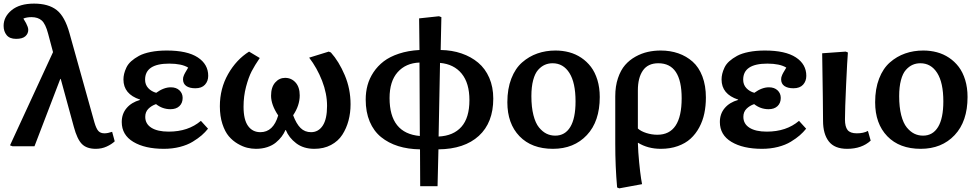

<svg xmlns="http://www.w3.org/2000/svg" viewBox="-32 -802 5365 1053"><path d="M493.2 14.2Q443.4 14.2 417.2 -12.2Q391.1 -38.6 373 -106L300.8 -370.1L297.9 -367.2L157.2 0H36.1L22.9 -4.9L258.8 -516.1L231.9 -617.2Q217.8 -670.9 197 -689.5Q176.3 -708 141.1 -708Q114.3 -708 96.2 -700.2Q106.4 -683.6 110.8 -675.3Q115.2 -667 119.1 -656.7Q123 -646.5 123 -638.2Q123 -617.7 107.2 -603.3Q91.3 -588.9 56.2 -588.9Q21 -588.9 4.4 -609.4Q-12.2 -629.9 -12.2 -660.2Q-12.2 -710 31.7 -746.1Q75.7 -782.2 154.8 -782.2Q233.4 -782.2 278.6 -747.1Q323.7 -711.9 349.1 -620.1L485.8 -130.9Q496.1 -95.7 507.8 -83.3Q519.5 -70.8 541 -70.8Q559.1 -70.8 583 -79.1L597.2 -26.9Q580.1 -10.7 553 1.7Q525.9 14.2 493.2 14.2Z M866.7 14.2Q762.7 14.2 699.2 -23.9Q635.7 -62 635.7 -132.8Q635.7 -177.7 662.4 -209.2Q689 -240.7 735.8 -253.9V-255.9Q645 -285.6 645 -366.2Q645 -381.3 648.7 -397Q652.3 -412.6 661.1 -431.4Q669.9 -450.2 687.5 -466.1Q705.1 -481.9 730.2 -495.6Q755.4 -509.3 794.7 -517.1Q834 -524.9 882.8 -524.9Q995.1 -524.9 1052.5 -487.3Q1109.9 -449.7 1109.9 -386.2Q1109.9 -356.9 1092 -337.4Q1074.2 -317.9 1039.1 -317.9Q1007.8 -317.9 989.7 -330.3Q971.7 -342.8 971.7 -367.2Q971.7 -373 972.9 -378.4Q974.1 -383.8 977.5 -391.4Q981 -398.9 983.2 -402.6Q985.4 -406.2 991.7 -417Q998 -427.7 1000 -431.2Q964.8 -453.1 896 -453.1Q763.7 -453.1 763.7 -365.2Q763.7 -337.4 781 -318.8Q798.3 -300.3 824.7 -293Q866.2 -323.2 904.8 -323.2Q934.6 -323.2 952.1 -306.6Q969.7 -290 969.7 -265.1Q969.7 -236.8 951.9 -220Q934.1 -203.1 902.8 -203.1Q858.9 -203.1 823.7 -231Q798.3 -222.2 781.5 -205.1Q764.6 -188 764.6 -161.1Q764.6 -122.6 798.3 -101.3Q832 -80.1 893.1 -80.1Q1000.5 -80.1 1069.8 -139.2L1108.9 -96.2Q1093.3 -76.7 1074 -59.8Q1054.7 -43 1025.1 -24.9Q995.6 -6.8 954.6 3.7Q913.6 14.2 866.7 14.2Z M1371.6 14.2Q1348.1 14.2 1323.7 8.3Q1299.3 2.4 1271.7 -13.7Q1244.1 -29.8 1222.9 -54.7Q1201.7 -79.6 1187.7 -122.3Q1173.8 -165 1173.8 -219.2Q1173.8 -316.4 1219 -395.8Q1264.2 -475.1 1334 -519L1392.6 -483.9Q1365.2 -443.8 1348.1 -410.9Q1331.1 -377.9 1317.4 -326.2Q1303.7 -274.4 1303.7 -216.8Q1303.7 -145.5 1328.4 -111.3Q1353 -77.1 1396 -77.1Q1466.8 -77.1 1493.7 -168.9Q1454.6 -227.1 1454.6 -276.9Q1454.6 -323.7 1477.1 -349.4Q1499.5 -375 1531.7 -375Q1565.9 -375 1588.9 -349.6Q1611.8 -324.2 1611.8 -278.8Q1611.8 -223.6 1575.7 -169.9Q1593.3 -122.6 1616.5 -99.9Q1639.6 -77.1 1673.8 -77.1Q1714.4 -77.1 1738 -113Q1761.7 -148.9 1761.7 -221.2Q1761.7 -289.1 1734.4 -359.1Q1707 -429.2 1663.6 -485.8L1771 -519L1782.7 -514.2Q1826.7 -465.3 1858.6 -390.1Q1890.6 -314.9 1890.6 -230Q1890.6 -183.1 1879.4 -140.9Q1868.2 -98.6 1845.5 -63.2Q1822.8 -27.8 1783.2 -6.8Q1743.7 14.2 1691.9 14.2Q1632.3 14.2 1592.3 -16.4Q1552.2 -46.9 1535.6 -88.9H1533.7Q1524.9 -69.3 1512.5 -52.7Q1500 -36.1 1481 -20.3Q1461.9 -4.4 1433.8 4.9Q1405.8 14.2 1371.6 14.2Z M2272.5 219.2 2271.5 17.1Q2205.6 16.1 2151.9 -0.7Q2098.1 -17.6 2057.9 -50.3Q2017.6 -83 1995.6 -135.3Q1973.6 -187.5 1973.6 -255.9Q1973.6 -296.9 1983.6 -334.2Q1993.7 -371.6 2016.4 -405.8Q2039.1 -439.9 2072.5 -465.6Q2106 -491.2 2156.2 -507.8Q2206.5 -524.4 2268.6 -527.8L2266.6 -701.2L2375.5 -712.9L2388.7 -708L2384.8 -527.8Q2446.8 -526.9 2499 -509Q2551.3 -491.2 2590.3 -458.5Q2629.4 -425.8 2651.4 -375.2Q2673.3 -324.7 2673.3 -261.2Q2673.3 -129.4 2594.2 -56.9Q2515.1 15.6 2372.6 17.1L2367.7 219.2ZM2270.5 -56.2 2268.6 -459Q2193.4 -456.1 2148.9 -406.2Q2104.5 -356.4 2104.5 -264.2Q2104.5 -70.8 2270.5 -56.2ZM2373.5 -53.2Q2454.6 -57.1 2498.5 -106.4Q2542.5 -155.8 2542.5 -252.9Q2542.5 -346.2 2500 -398.2Q2457.5 -450.2 2381.3 -457Z M3000.5 14.2Q2883.8 14.2 2817.1 -54.9Q2750.5 -124 2750.5 -241.2Q2750.5 -314.9 2772.2 -370.8Q2793.9 -426.8 2831.5 -459.7Q2869.1 -492.7 2915.3 -508.8Q2961.4 -524.9 3014.6 -524.9Q3053.7 -524.9 3089.4 -515.4Q3125 -505.9 3155.8 -485.4Q3186.5 -464.8 3209 -435.3Q3231.4 -405.8 3244.4 -363.5Q3257.3 -321.3 3257.3 -270Q3257.3 -136.2 3186.5 -61Q3115.7 14.2 3000.5 14.2ZM3013.2 -58.1Q3066.9 -58.1 3095.7 -105.7Q3124.5 -153.3 3124.5 -246.1Q3124.5 -348.6 3090.8 -401.9Q3057.1 -455.1 2998.5 -455.1Q2975.6 -455.1 2956.1 -446.5Q2936.5 -438 2919.2 -418.7Q2901.9 -399.4 2892.1 -362.5Q2882.3 -325.7 2882.3 -274.9Q2882.3 -214.4 2893.6 -170.4Q2904.8 -126.5 2924.1 -103Q2943.4 -79.6 2965.3 -68.8Q2987.3 -58.1 3013.2 -58.1Z M3364.3 231 3352.5 226.1Q3342.3 110.8 3342.3 -12.2V-273.9Q3342.3 -329.6 3357.2 -373.5Q3372.1 -417.5 3396.2 -445.3Q3420.4 -473.1 3453.6 -491.5Q3486.8 -509.8 3520.8 -517.3Q3554.7 -524.9 3591.3 -524.9Q3644 -524.9 3688.2 -509.5Q3732.4 -494.1 3766.6 -463.9Q3800.8 -433.6 3820.1 -383.1Q3839.4 -332.5 3839.4 -267.1Q3839.4 -221.2 3830.8 -180.2Q3822.3 -139.2 3803 -103.3Q3783.7 -67.4 3755.4 -41.5Q3727.1 -15.6 3685.3 -0.7Q3643.6 14.2 3592.3 14.2Q3521 14.2 3467.3 -19H3466.3Q3467.8 32.2 3473.4 88.9Q3479 145.5 3483.9 176.8L3489.3 208ZM3573.2 -63Q3706.5 -63 3706.5 -263.2Q3706.5 -455.1 3578.6 -455.1Q3521.5 -455.1 3493.9 -415.3Q3466.3 -375.5 3466.3 -306.2V-97.2Q3482.9 -82 3512.7 -72.5Q3542.5 -63 3573.2 -63Z M4147 14.2Q4043 14.2 3979.5 -23.9Q3916 -62 3916 -132.8Q3916 -177.7 3942.6 -209.2Q3969.2 -240.7 4016.1 -253.9V-255.9Q3925.3 -285.6 3925.3 -366.2Q3925.3 -381.3 3929 -397Q3932.6 -412.6 3941.4 -431.4Q3950.2 -450.2 3967.8 -466.1Q3985.4 -481.9 4010.5 -495.6Q4035.6 -509.3 4075 -517.1Q4114.3 -524.9 4163.1 -524.9Q4275.4 -524.9 4332.8 -487.3Q4390.1 -449.7 4390.1 -386.2Q4390.1 -356.9 4372.3 -337.4Q4354.5 -317.9 4319.3 -317.9Q4288.1 -317.9 4270 -330.3Q4252 -342.8 4252 -367.2Q4252 -373 4253.2 -378.4Q4254.4 -383.8 4257.8 -391.4Q4261.2 -398.9 4263.4 -402.6Q4265.6 -406.2 4272 -417Q4278.3 -427.7 4280.3 -431.2Q4245.1 -453.1 4176.3 -453.1Q4043.9 -453.1 4043.9 -365.2Q4043.9 -337.4 4061.3 -318.8Q4078.6 -300.3 4105 -293Q4146.5 -323.2 4185.1 -323.2Q4214.8 -323.2 4232.4 -306.6Q4250 -290 4250 -265.1Q4250 -236.8 4232.2 -220Q4214.4 -203.1 4183.1 -203.1Q4139.2 -203.1 4104 -231Q4078.6 -222.2 4061.8 -205.1Q4044.9 -188 4044.9 -161.1Q4044.9 -122.6 4078.6 -101.3Q4112.3 -80.1 4173.3 -80.1Q4280.8 -80.1 4350.1 -139.2L4389.2 -96.2Q4373.5 -76.7 4354.2 -59.8Q4335 -43 4305.4 -24.9Q4275.9 -6.8 4234.9 3.7Q4193.8 14.2 4147 14.2Z M4613.8 14.2Q4544.9 14.2 4513.4 -26.6Q4481.9 -67.4 4481.9 -139.2Q4481.9 -214.4 4477.1 -509.8L4606 -519L4618.2 -514.2Q4614.7 -474.6 4608.4 -337.9Q4602.1 -201.2 4602.1 -147Q4602.1 -106.9 4616.5 -88.9Q4630.9 -70.8 4667 -70.8Q4704.1 -70.8 4728 -84L4743.2 -30.8Q4694.3 14.2 4613.8 14.2Z M5017.6 14.2Q4900.9 14.2 4834.2 -54.9Q4767.6 -124 4767.6 -241.2Q4767.6 -314.9 4789.3 -370.8Q4811 -426.8 4848.6 -459.7Q4886.2 -492.7 4932.4 -508.8Q4978.5 -524.9 5031.7 -524.9Q5070.8 -524.9 5106.4 -515.4Q5142.1 -505.9 5172.9 -485.4Q5203.6 -464.8 5226.1 -435.3Q5248.5 -405.8 5261.5 -363.5Q5274.4 -321.3 5274.4 -270Q5274.4 -136.2 5203.6 -61Q5132.8 14.2 5017.6 14.2ZM5030.3 -58.1Q5084 -58.1 5112.8 -105.7Q5141.6 -153.3 5141.6 -246.1Q5141.6 -348.6 5107.9 -401.9Q5074.2 -455.1 5015.6 -455.1Q4992.7 -455.1 4973.1 -446.5Q4953.6 -438 4936.3 -418.7Q4918.9 -399.4 4909.2 -362.5Q4899.4 -325.7 4899.4 -274.9Q4899.4 -214.4 4910.6 -170.4Q4921.9 -126.5 4941.2 -103Q4960.4 -79.6 4982.4 -68.8Q5004.4 -58.1 5030.3 -58.1Z"/></svg>

Font: Literata Book SemiBold
Style: Regular
Weight: 600
Designer: Latin by Veronika Burian and Jose Scaglione. Greek by Irene Vlachou. Cyrillic by Vera Evstafieva
Foundry: TypeTogether
Version: Version 2.003;PS 002.003;hotconv 1.0.88;makeotf.lib2.5.64775